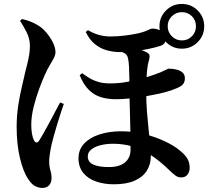

<svg xmlns="http://www.w3.org/2000/svg" viewBox="-20 -867 1040 955"><path d="M773.2 -736.3Q773.2 -782.5 805.8 -815Q838.4 -847.4 884.6 -847.4Q930.8 -847.4 963.2 -815Q995.7 -782.5 995.7 -736.3Q995.7 -690.1 963.2 -657.5Q930.8 -624.9 884.6 -624.9Q838.4 -624.9 805.8 -657.5Q773.2 -690.1 773.2 -736.3ZM814.1 -736.3Q814.1 -707.2 834.8 -686.6Q855.5 -665.9 884.6 -665.9Q914.4 -665.9 934.6 -686.6Q954.7 -707.2 954.7 -736.3Q954.7 -766.1 934.6 -786.3Q914.4 -806.5 884.6 -806.5Q855.5 -806.5 834.8 -786.3Q814.1 -766.1 814.1 -736.3ZM417.5 -717.1Q442.9 -701.7 471.1 -693.6Q499.2 -685.6 528.1 -685.6Q563.4 -685.6 599.7 -690Q636 -694.3 672 -702.2Q701.8 -709.8 716.2 -717.3Q730.6 -724.9 737.1 -724.9Q763.6 -724.9 783.8 -711.6Q804 -698.4 804 -674.9Q804 -659.5 797.7 -651.6Q791.4 -643.8 780.5 -639.8Q753.2 -630.6 716.1 -623.1Q678.9 -615.5 642.3 -611.7Q605.8 -607.9 577.9 -607.9Q543.1 -607.9 510.3 -617.2Q477.5 -626.5 451.1 -648.3Q424.7 -670.1 406.6 -707.7ZM388.6 -503Q408.2 -488.3 427.9 -476.9Q447.6 -465.5 471.4 -458.8Q495.2 -452.2 524.9 -452.2Q570.5 -452.2 603.4 -458.2Q636.2 -464.1 664.1 -470.8Q694.2 -478 724.3 -487.9Q754.3 -497.8 777.1 -506.8Q795.2 -514.4 805.7 -520Q816.3 -525.6 818.8 -525.6Q824.1 -525.6 837.1 -524.4Q850.2 -523.3 864.5 -519.1Q878.7 -514.8 889.2 -505Q899.6 -495.2 899.6 -477Q899.6 -461.3 891.5 -449.8Q883.4 -438.2 858.2 -427.9Q818.4 -411.2 768.9 -400.6Q719.5 -390.1 672.6 -383.1Q639.4 -378.8 611.7 -376.1Q583.9 -373.5 554.1 -373.5Q515.8 -373.5 482.5 -383.6Q449.2 -393.6 422.5 -419.4Q395.9 -445.1 376.3 -492.8ZM557.8 -617.8 597 -634.5Q615.7 -632.9 636.5 -629.1Q657.4 -625.2 677 -619.8Q696.6 -614.3 708.5 -607.3Q721.6 -600.8 723.5 -591.6Q725.3 -582.5 721.1 -568.5Q712.3 -538.4 709.8 -495.3Q707.3 -452.2 707.3 -410.3Q707.3 -357.9 710.9 -312.1Q714.5 -266.3 718.7 -226.8Q723 -187.4 726.6 -153Q730.2 -118.6 730.2 -89.4Q730.2 -50 710.3 -18.1Q690.4 13.8 649.8 31.7Q609.3 49.7 545.5 49.7Q498.2 49.7 458.1 35.9Q418 22.1 394.3 -6.8Q370.5 -35.6 370.5 -80.3Q370.5 -122.6 398.2 -152.5Q425.9 -182.4 474.3 -198.2Q522.6 -214 583.8 -214Q643.8 -214 699 -199.8Q754.2 -185.7 799.4 -164.4Q844.7 -143.2 872.7 -119.8Q899.1 -99 911.3 -79.1Q923.4 -59.2 923.4 -32Q923.4 -13.3 912.8 1.1Q902.3 15.5 881.3 15.5Q864.3 15.5 851.2 5.1Q838.1 -5.2 825.4 -17.4Q773.2 -68.7 726.8 -97.8Q680.4 -126.9 635.8 -139.5Q591.2 -152 542.2 -152Q510 -152 481.2 -145Q452.5 -138 434.5 -123.8Q416.6 -109.6 416.6 -89.1Q416.6 -61.2 443.5 -48.7Q470.4 -36.1 522.2 -36.1Q574 -36.1 601.6 -59.1Q629.3 -82.1 629.3 -123.3Q629.3 -171.1 628.4 -215.9Q627.5 -260.6 626.5 -299.8Q625.4 -339 624.5 -371Q623.6 -403.1 623.6 -425.2Q623.6 -449.7 623.4 -478.6Q623.2 -507.6 621.8 -533.9Q620.5 -560.3 616.9 -576.2Q613.2 -597.9 592.6 -605.9Q572.1 -613.8 557.8 -617.8ZM79.8 -763 89.3 -772.6Q110.2 -767.8 131 -759.9Q151.7 -752 174.1 -737.9Q193.2 -725.9 212 -703.2Q230.9 -680.4 243.4 -655Q255.9 -629.6 255.9 -607.5Q255.9 -594.4 248.3 -579.4Q240.8 -564.5 228.5 -544.4Q216.2 -524.3 202.8 -494.2Q191.3 -469 175.5 -426.6Q159.6 -384.3 147.6 -336.5Q135.5 -288.7 135.5 -246.2Q135.5 -222.1 139 -202Q142.6 -182 148.2 -171Q154 -159.1 160.9 -158.3Q167.9 -157.4 174.6 -167.4Q181.9 -178.7 195.3 -202Q208.6 -225.3 223.9 -254Q239.1 -282.7 253.9 -310.5Q268.7 -338.4 278.9 -357.4L297.4 -350.1Q289.6 -327.9 281 -301.4Q272.5 -274.9 264 -247.5Q255.5 -220.1 248.8 -195Q242.1 -169.8 237.1 -150.7Q231.5 -125 228.1 -102.6Q224.7 -80.2 224.7 -66.4Q224.7 -37.9 230.6 -19.7Q236.4 -1.6 236.4 19.2Q236.4 39.9 224.9 53.8Q213.3 67.7 190 67.7Q174.8 67.7 156.9 59.9Q139 52.1 119.8 23.2Q95.7 -12.4 79.3 -80.5Q62.8 -148.7 62.8 -235.1Q62.8 -289.9 70.4 -340.7Q78.1 -391.5 88.7 -435.2Q99.2 -478.9 105.9 -510.2Q111.7 -532.5 116.7 -553.1Q121.7 -573.8 125.3 -595.1Q128.8 -616.5 128.8 -639.2Q128.8 -674.7 111.5 -708.5Q94.2 -742.3 79.8 -763Z"/></svg>

Font: Source Han Serif JP VF
Style: Regular
Weight: 250
Designer: Ryoko NISHIZUKA 西塚涼子 (kana & ideographs); Frank Grießhammer (Latin, Greek & Cyrillic); Wenlong ZHANG 张文龙 (bopomofo); San
Foundry: Adobe
Version: Version 2.001;hotconv 1.1.0;makeotfexe 2.6.0